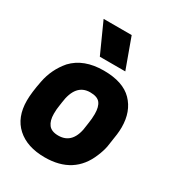

<svg xmlns="http://www.w3.org/2000/svg" viewBox="-188 -893 933 1019"><g transform="rotate(30 278.0 -383.5)"><path d="M385 -596H229L146 -780H318ZM247 -123Q339 -123 351 -246L353 -260Q358 -290 358 -319Q358 -363 341 -385Q324 -407 280 -407Q191 -407 176 -284Q174 -269 172.5 -259Q171 -249 170 -239.5Q169 -230 169 -212Q169 -170 187 -146.5Q205 -123 247 -123ZM242 13Q134 13 72 -43Q10 -99 10 -201Q10 -250 25 -325Q41 -408 96 -472Q163 -543 285 -543Q403 -543 460 -484.5Q517 -426 517 -329Q517 -307 514 -284L502 -203Q496 -173 482 -140Q420 13 242 13Z"/></g></svg>

Font: Tanohe Sans
Style: Bold Italic
Weight: 700
Designer: Village Type and Design LLC & Cristiano Sobral
Foundry: Cooper Hewitt Smithsonian Design Museum
Version: Version 1.00;September 29, 2021;FontCreator 13.0.0.2655 64-b